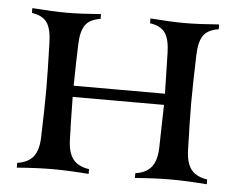

<svg xmlns="http://www.w3.org/2000/svg" viewBox="-42 -537 723 585"><g transform="rotate(5 320.0 -244.0)"><path d="M605.5 -488.3V-473.6Q572.3 -468.8 558.8 -449.2Q545.4 -429.7 544.4 -388.2Q541.5 -294.4 541.5 -244.1Q541.5 -193.8 544.4 -100.1Q545.4 -59.6 561 -39.6Q576.7 -19.5 610.4 -14.6V0Q546.9 -4.9 500.5 -4.9Q454.1 -4.9 390.6 0V-14.6Q424.3 -19.5 439.9 -39.6Q455.6 -59.6 456.5 -100.1Q456.5 -109.9 457.8 -159.7Q459 -209.5 459.5 -229.5H180.2Q181.2 -150.4 183.1 -100.1Q184.1 -59.6 199.7 -39.6Q215.3 -19.5 249 -14.6V0Q185.5 -4.9 139.2 -4.9Q92.8 -4.9 29.3 0V-14.6Q63 -19.5 78.6 -39.6Q94.2 -59.6 95.2 -100.1Q98.1 -193.8 98.1 -244.1Q98.1 -294.4 95.2 -388.2Q94.2 -429.7 80.8 -449.2Q67.4 -468.8 34.2 -473.6V-488.3Q97.7 -483.4 139.2 -483.4Q180.7 -483.4 244.1 -488.3V-473.6Q210.9 -468.8 197.5 -449.2Q184.1 -429.7 183.1 -388.2Q181.2 -336.9 180.2 -263.7H459.5Q459 -284.2 457.8 -332Q456.5 -379.9 456.5 -388.2Q455.6 -429.7 442.1 -449.2Q428.7 -468.8 395.5 -473.6V-488.3Q459 -483.4 500.5 -483.4Q542 -483.4 605.5 -488.3Z"/></g></svg>

Font: Flanker
Style: Regular
Weight: 400
Designer: Flanker
Foundry: Flanker
Version: Version 2.027